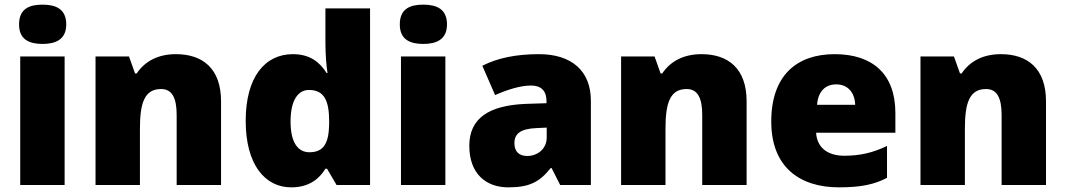

<svg xmlns="http://www.w3.org/2000/svg" viewBox="-20 -796 4584 826"><path d="M163 -776C107 -776 62 -759 62 -691C62 -625 107 -607 163 -607C218 -607 265 -625 265 -691C265 -759 218 -776 163 -776ZM258 -553H67V0H258Z M737 -563C659 -563 603 -532 568 -480H561L535 -553H391V0H582V-242C582 -352 601 -413 673 -413C720 -413 740 -375 740 -302V0H931V-360C931 -502 851 -563 737 -563Z M1233 10C1309 10 1353 -26 1380 -70H1387L1428 0H1572V-760H1380V-612C1380 -565 1384 -510 1389 -482H1385C1356 -528 1314 -563 1240 -563C1120 -563 1037 -465 1037 -276C1037 -89 1119 10 1233 10ZM1311 -141C1263 -141 1230 -181 1230 -273C1230 -366 1263 -409 1309 -409C1376 -409 1396 -361 1396 -274V-259C1394 -179 1372 -141 1311 -141Z M1801 -776C1745 -776 1700 -759 1700 -691C1700 -625 1745 -607 1801 -607C1856 -607 1903 -625 1903 -691C1903 -759 1856 -776 1801 -776ZM1896 -553H1705V0H1896Z M2299 -563C2199 -563 2119 -546 2055 -513L2110 -387C2164 -411 2220 -428 2264 -428C2305 -428 2331 -409 2331 -360V-352L2239 -349C2083 -342 1999 -287 1999 -169C1999 -48 2071 10 2167 10C2259 10 2302 -14 2349 -73H2353L2390 0H2522V-363C2522 -491 2439 -563 2299 -563ZM2288 -245 2332 -247V-204C2332 -157 2294 -125 2248 -125C2215 -125 2193 -142 2193 -180C2193 -220 2218 -242 2288 -245Z M2998 -563C2920 -563 2864 -532 2829 -480H2822L2796 -553H2652V0H2843V-242C2843 -352 2862 -413 2934 -413C2981 -413 3001 -375 3001 -302V0H3192V-360C3192 -502 3112 -563 2998 -563Z M3571 -563C3408 -563 3298 -472 3298 -273C3298 -76 3422 10 3589 10C3685 10 3743 -3 3796 -31V-168C3735 -139 3681 -126 3612 -126C3534 -126 3494 -167 3491 -225H3832V-310C3832 -479 3732 -563 3571 -563ZM3578 -433C3630 -433 3658 -394 3659 -345H3495C3500 -406 3533 -433 3578 -433Z M4286 -563C4208 -563 4152 -532 4117 -480H4110L4084 -553H3940V0H4131V-242C4131 -352 4150 -413 4222 -413C4269 -413 4289 -375 4289 -302V0H4480V-360C4480 -502 4400 -563 4286 -563Z"/></svg>

Font: Noto Sans Malayalam Black
Style: Regular
Weight: 900
Designer: Jelle Bosma - Monotype Design Team
Foundry: Monotype Imaging Inc.
Version: Version 2.104